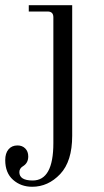

<svg xmlns="http://www.w3.org/2000/svg" viewBox="-58 -476 398 734"><path d="M52 -432V-456H218V43Q218 141 172 189.5Q126 238 65 238Q22 238 -8 211.5Q-38 185 -38 136Q-38 110 -25.5 95Q-13 80 9 80Q27 80 38.5 91.5Q50 103 50 122Q50 146 32 158Q16 167 16 182Q16 214 67 214Q146 214 146 71V-410Q146 -432 124 -432Z"/></svg>

Font: Old Standard TT
Style: Regular
Weight: 400
Designer: Alexey Kryukov <alexios@thessalonica.org.ru>
Version: Version 1.0